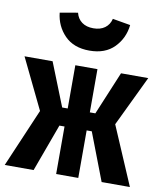

<svg xmlns="http://www.w3.org/2000/svg" viewBox="-91 -852 784 923"><g transform="rotate(10 300.5 -391.0)"><path d="M246 -232H221L136 0H-5L117 -285L-2 -531H135L219 -320H246V-531H354V-320H381L469 -531H602L484 -285L606 0H468L379 -232H354V0H246ZM128 -767 215 -782Q222 -753 244 -737Q266 -721 300 -721Q334 -721 356 -737Q378 -753 385 -782L472 -767Q465 -702 421 -657Q377 -612 300 -612Q223 -612 179 -657Q135 -702 128 -767Z"/></g></svg>

Font: Fira Mono
Style: Bold
Weight: 700
Monospace: yes
Designer: Carrois Corporate & Edenspiekermann AG
Foundry: Carrois Corporate GbR & Edenspiekermann AG
Version: Version 3.206